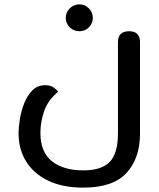

<svg xmlns="http://www.w3.org/2000/svg" viewBox="-20 -623 727 879"><path d="M361 236Q267 236 200.5 204Q134 172 99.5 116Q65 60 65 -13Q65 -41 71 -78Q77 -115 91 -150.5Q105 -186 128.5 -209.5Q152 -233 187 -233Q211 -233 225.5 -222.5Q240 -212 246 -203Q198 -163 181.5 -112.5Q165 -62 165 -15Q165 74 218 115.5Q271 157 361 157Q445 157 482.5 118Q520 79 520 -12V-430Q520 -480 571 -480Q621 -480 621 -430V-12Q621 102 559 169Q497 236 361 236ZM344 -480Q317 -480 299 -498Q281 -516 281 -541Q281 -566 299 -584.5Q317 -603 344 -603Q369 -603 387 -584.5Q405 -566 405 -541Q405 -516 387 -498Q369 -480 344 -480Z"/></svg>

Font: El Messiri Medium
Style: Regular
Weight: 500
Designer: Mohamed Gaber
Foundry: Kief Type Foundry
Version: Version 2.020; ttfautohint (v1.8.3)